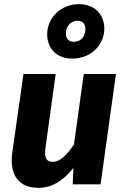

<svg xmlns="http://www.w3.org/2000/svg" viewBox="-20 -887 602 924"><path d="M360 -867C269 -867 207 -797 207 -723C207 -655 251 -605 328 -605C421 -605 482 -674 482 -749C482 -816 437 -867 360 -867ZM353 -787C377 -787 391 -773 391 -746C391 -715 372 -686 335 -686C312 -686 297 -699 297 -727C297 -756 317 -787 353 -787ZM165 17C233 17 288 -21 333 -79L330 0H464L538 -531H383L336 -192C307 -148 271 -108 234 -108C206 -108 191 -124 199 -177L248 -531H93L39 -152C25 -49 67 17 165 17Z"/></svg>

Font: Fira Sans
Style: Bold Italic
Weight: 700
Italic angle: -8°
Designer: bBox Type GmbH & Carrois Corporate GbR & Edenspiekermann AG
Foundry: bBox Type GmbH & Carrois Corporate GbR & Edenspiekermann AG
Version: Version 4.301;PS 004.301;hotconv 1.0.88;makeotf.lib2.5.64775